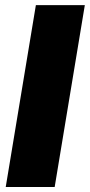

<svg xmlns="http://www.w3.org/2000/svg" viewBox="-20 -748 359 768"><path d="M319.3 -727.5 198.7 0H2.9L123.5 -727.5Z"/></svg>

Font: Inter 20pt Black
Style: Italic
Weight: 900
Italic angle: -9.3988°
Version: Version 4.001;git-66647c0bb